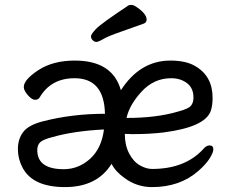

<svg xmlns="http://www.w3.org/2000/svg" viewBox="-20 -739 940 783"><path d="M351 -591Q351 -599 371 -620.5Q391 -642 504 -717Q508 -719 516 -719Q525 -719 539 -709Q578 -682 578 -659Q578 -648 567 -643Q518 -625 470 -608.5Q422 -592 401.5 -580Q381 -568 373 -568Q365 -568 358 -575Q351 -582 351 -591ZM240 -49Q300 -49 347 -91Q394 -133 404 -211Q282 -205 194 -180Q155 -170 143.5 -158.5Q132 -147 132 -127Q132 -49 240 -49ZM600 24Q538 24 488 -13Q451 -39 435 -71Q376 24 245 24Q114 24 72 -55Q53 -91 53 -131Q53 -172 74.5 -200.5Q96 -229 154 -244Q274 -275 408 -275Q405 -420 284 -420Q188 -420 142 -342Q136 -332 123 -332Q110 -332 93.5 -351Q77 -370 77 -384Q77 -414 136.5 -453Q196 -492 285 -492Q439 -492 473 -371Q551 -492 675 -492Q739 -492 777 -469Q847 -428 847 -340Q847 -310 840 -288Q818 -221 648 -199Q591 -192 521 -192L489 -193Q489 -147 506.5 -113.5Q524 -80 550 -65Q576 -50 600 -50Q733 -50 807 -129Q821 -146 834 -146Q850 -146 850 -130Q850 -117 835 -93Q820 -69 789 -42Q714 24 600 24ZM496 -258Q618 -258 706 -284Q748 -295 758.5 -307.5Q769 -320 769 -341Q769 -380 742.5 -400Q716 -420 678 -420Q608 -420 558 -366Q508 -312 496 -258Z"/></svg>

Font: ToneOZ-Pinyin-WenKai-Medium
Style: Medium
Weight: 700
Designer: Fontworks Inc.
Foundry: ToneOZ
Version: Version 0.240331